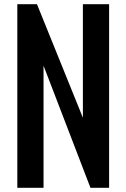

<svg xmlns="http://www.w3.org/2000/svg" viewBox="-20 -895 602 915"><path d="M411.1 0 187.5 -582V0H62.5V-875H156.2L375 -334V-875H500V0Z"/></svg>

Font: OswaldRegular
Style: Regular
Weight: 400
Designer: vernon adams
Foundry: vernon adams
Version: Version 1.000